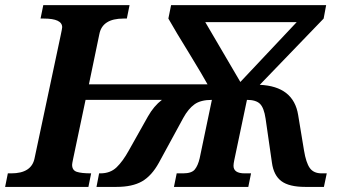

<svg xmlns="http://www.w3.org/2000/svg" viewBox="-43 -734 1347 754"><path d="M640.1 0 650.9 -53.2H675.8Q709.5 -53.2 721.9 -68.4Q734.4 -83.5 741.2 -112.8L789.1 -341.8Q745.1 -341.8 720.7 -324.2Q696.3 -306.6 676.8 -271L581.1 -95.2Q552.7 -43.5 514.6 -21.7Q476.6 0 414.1 0H335.9L346.2 -53.2H351.1Q390.1 -53.2 414.8 -76.9Q439.5 -100.6 462.9 -143.1L538.1 -276.9Q561 -317.4 592.8 -341.8H293L244.1 -109.9Q240.2 -91.3 240.2 -86.9Q240.2 -65.4 258.3 -59.3Q276.4 -53.2 314.9 -53.2L304.2 0H-22.9L-12.2 -53.2H1Q81.1 -53.2 92.8 -112.8L194.8 -592.8Q201.2 -622.6 201.2 -627Q201.2 -661.1 128.9 -661.1H116.2L127 -713.9H465.8L455.1 -661.1H441.9Q358.9 -661.1 347.2 -600.1L306.2 -402.8H772Q755.4 -433.6 701.2 -522.5Q646 -611.8 618.2 -661.1L628.9 -713.9H1237.8L1228 -661.1L977.1 -400.9Q1109.9 -395 1127.9 -282.2L1150.9 -143.1Q1158.7 -95.2 1173.6 -74.2Q1188.5 -53.2 1220.2 -53.2H1240.2L1229 0H1155.8Q1092.3 0 1062 -22.7Q1031.7 -45.4 1024.9 -95.2L1000 -268.1Q993.7 -311 977.8 -326.4Q961.9 -341.8 926.8 -341.8L877 -105Q874 -90.8 874 -83Q874 -53.2 918 -53.2H942.9L932.1 0ZM900.9 -412.1 1122.1 -647H763.2Z"/></svg>

Font: Droid Serif
Style: Bold Italic
Weight: 700
Italic angle: -12°
Designer: Monotype Design team
Foundry: Monotype Imaging Inc.
Version: Version 1.03